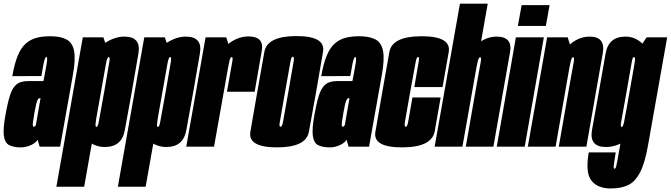

<svg xmlns="http://www.w3.org/2000/svg" viewBox="-44 -805 3683 1054"><path d="M71 4Q87.5 4 102.2 0Q117 -4 129.5 -10.2Q142 -16.5 150.5 -23.8Q159 -31 162.5 -38L173.5 0H286L355.5 -390Q372 -480 362.5 -526.2Q353 -572.5 319.8 -589.2Q286.5 -606 231 -606Q188.5 -606 155.2 -597Q122 -588 96.5 -565Q71 -542 53.2 -498.8Q35.5 -455.5 23.5 -387L183 -387.5Q190.5 -433 195.2 -455.5Q200 -478 203.8 -485.2Q207.5 -492.5 210.5 -492.5Q214 -492.5 214.8 -484.8Q215.5 -477 212 -454.2Q208.5 -431.5 200 -387.5L194.5 -360H111Q90 -360 72.8 -355Q55.5 -350 42.8 -338Q30 -326 20.2 -305.5Q10.5 -285 2.8 -253.8Q-5 -222.5 -13 -179.5Q-28 -99 -22.8 -59.8Q-17.5 -20.5 6.5 -8.2Q30.5 4 71 4ZM142 -109Q138.5 -109 136.8 -114.2Q135 -119.5 137.2 -136.2Q139.5 -153 145.5 -188Q150 -215 154 -231Q158 -247 161.5 -254.2Q165 -261.5 167.8 -263.8Q170.5 -266 173.5 -266H178.5L153 -119Q151.5 -116 149.5 -113.8Q147.5 -111.5 145.8 -110.2Q144 -109 142 -109Z M265.5 220H418L549.5 -522L523.5 -600H410.5ZM531.5 2Q625 2 641.2 -91Q657.5 -184 679.5 -301Q699.5 -418 715.8 -511Q732 -604 638.5 -604Q585.5 -604 530.5 -567.8Q475.5 -531.5 459.5 -441L525.5 -387.5Q535 -445.5 540.5 -468.8Q546 -492 553 -492Q561 -492 556.2 -465.2Q551.5 -438.5 528 -301Q502.5 -160 497.8 -134Q493 -108 485 -108Q478.5 -108 481.2 -131.2Q484 -154.5 494.5 -216L410.5 -159.5Q393 -69 435.8 -33.5Q478.5 2 531.5 2Z M603 220H755.5L887 -522L861 -600H748ZM869 2Q962.5 2 978.8 -91Q995 -184 1017 -301Q1037 -418 1053.2 -511Q1069.5 -604 976 -604Q923 -604 868 -567.8Q813 -531.5 797 -441L863 -387.5Q872.5 -445.5 878 -468.8Q883.5 -492 890.5 -492Q898.5 -492 893.8 -465.2Q889 -438.5 865.5 -301Q840 -160 835.2 -134Q830.5 -108 822.5 -108Q816 -108 818.8 -131.2Q821.5 -154.5 832 -216L748 -159.5Q730.5 -69 773.2 -33.5Q816 2 869 2Z M1202 -301.5H1354Q1379 -447.5 1393 -526.2Q1407 -605 1320 -605Q1265 -605 1215.5 -568.5Q1166 -532 1148 -428L1206 -423Q1210 -445.5 1215.2 -468.8Q1220.5 -492 1228 -492Q1236 -492 1231 -466Q1226 -440 1202 -301.5ZM978.5 0H1131L1223.5 -520.5L1198 -600H1084.5Z M1476.5 4Q1636.5 4 1651.8 -82Q1667 -168 1691.5 -301Q1714 -433 1729.2 -520Q1744.5 -607 1584 -607Q1423 -607 1407.2 -520.2Q1391.5 -433.5 1368.5 -301Q1345.5 -168.5 1330.5 -82.2Q1315.5 4 1476.5 4ZM1496 -109Q1487 -109 1492 -135.2Q1497 -161.5 1521 -301Q1546 -440 1550.5 -466.8Q1555 -493.5 1563.5 -493.5Q1573 -493.5 1567.8 -467Q1562.5 -440.5 1539 -301Q1514.5 -162 1509.5 -135.5Q1504.5 -109 1496 -109Z M1767 4Q1783.5 4 1798.2 0Q1813 -4 1825.5 -10.2Q1838 -16.5 1846.5 -23.8Q1855 -31 1858.5 -38L1869.5 0H1982L2051.5 -390Q2068 -480 2058.5 -526.2Q2049 -572.5 2015.8 -589.2Q1982.5 -606 1927 -606Q1884.5 -606 1851.2 -597Q1818 -588 1792.5 -565Q1767 -542 1749.2 -498.8Q1731.5 -455.5 1719.5 -387L1879 -387.5Q1886.5 -433 1891.2 -455.5Q1896 -478 1899.8 -485.2Q1903.5 -492.5 1906.5 -492.5Q1910 -492.5 1910.8 -484.8Q1911.5 -477 1908 -454.2Q1904.5 -431.5 1896 -387.5L1890.5 -360H1807Q1786 -360 1768.8 -355Q1751.5 -350 1738.8 -338Q1726 -326 1716.2 -305.5Q1706.5 -285 1698.8 -253.8Q1691 -222.5 1683 -179.5Q1668 -99 1673.2 -59.8Q1678.5 -20.5 1702.5 -8.2Q1726.5 4 1767 4ZM1838 -109Q1834.5 -109 1832.8 -114.2Q1831 -119.5 1833.2 -136.2Q1835.5 -153 1841.5 -188Q1846 -215 1850 -231Q1854 -247 1857.5 -254.2Q1861 -261.5 1863.8 -263.8Q1866.5 -266 1869.5 -266H1874.5L1849 -119Q1847.5 -116 1845.5 -113.8Q1843.5 -111.5 1841.8 -110.2Q1840 -109 1838 -109Z M2163 4Q2326.5 4 2342.5 -84.8Q2358.5 -173.5 2375 -270H2220Q2202 -167 2197 -138Q2192 -109 2183.5 -109Q2174 -109 2179.2 -137.8Q2184.5 -166.5 2207.5 -299Q2233 -437.5 2238 -465Q2243 -492.5 2251.5 -492.5Q2259 -492.5 2254.2 -465.2Q2249.5 -438 2230.5 -327H2385.5Q2404 -431.5 2419.2 -518.8Q2434.5 -606 2271 -606Q2109 -606 2093.5 -520Q2078 -434 2054.5 -299Q2032 -167 2016.8 -81.5Q2001.5 4 2163 4Z M2342 0H2494.5L2633.5 -785H2481ZM2513 0H2664.5L2723 -332Q2740.5 -431.5 2755.8 -517.8Q2771 -604 2682.5 -604Q2615.5 -604 2561.8 -549.2Q2508 -494.5 2490.5 -398.5L2564 -394Q2573 -444.5 2578.5 -467.8Q2584 -491 2591.5 -491Q2599.5 -491 2595.2 -465.8Q2591 -440.5 2571 -331.5Z M2683 0H2836.5L2941.5 -600H2788ZM2819.5 -777 2799 -662.5H2952.5L2973 -777Z M2853.5 0H3006L3097 -521L3072.5 -600H2959.5ZM3023.5 0H3175L3231 -320Q3248 -419.5 3264.8 -511.8Q3281.5 -604 3193 -604Q3126 -604 3072.2 -549.2Q3018.5 -494.5 3001 -398.5L3074.5 -394Q3083.5 -444.5 3089 -467.8Q3094.5 -491 3102 -491Q3110 -491 3105.8 -465.8Q3101.5 -440.5 3081.5 -331.5Z M3308.5 229.5Q3366 229.5 3404.5 211Q3443 192.5 3469.5 141.5Q3496 90.5 3513 -5L3618.5 -600H3505.5L3450 -516L3359.5 -4Q3341.5 102 3337.8 111.5Q3334 121 3329.5 121Q3325 121 3324.8 113.8Q3324.5 106.5 3327.8 85Q3331 63.5 3336 31.5H3188Q3168.5 143 3202.5 186.2Q3236.5 229.5 3308.5 229.5ZM3282.5 2Q3337 2 3392 -33Q3447 -68 3463 -159.5L3397 -216Q3386.5 -156 3381.2 -132Q3376 -108 3368.5 -108Q3360.5 -108 3365.8 -135Q3371 -162 3395.5 -301Q3420 -438.5 3424.2 -465.2Q3428.5 -492 3436 -492Q3444 -492 3441 -468.8Q3438 -445.5 3428 -387.5L3511 -432Q3526.5 -522.5 3485.2 -563.2Q3444 -604 3389.5 -604Q3296.5 -604 3280.5 -511Q3264.5 -418 3243.5 -301Q3222 -184 3205.8 -91Q3189.5 2 3282.5 2Z"/></svg>

Font: Anybody UltraCondensed ExtraBold
Style: Italic
Weight: 800
Width: 1
Italic angle: -10°
Version: Version 1.113;gftools[0.9.25]